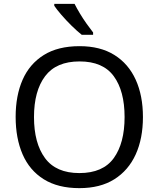

<svg xmlns="http://www.w3.org/2000/svg" viewBox="-20 -964 821 994"><path d="M720 -358Q720 -247 682.5 -164.5Q645 -82 572 -36Q499 10 391 10Q280 10 206.5 -36Q133 -82 97 -165Q61 -248 61 -359Q61 -469 97 -551Q133 -633 206.5 -679Q280 -725 392 -725Q499 -725 572 -679.5Q645 -634 682.5 -551.5Q720 -469 720 -358ZM156 -358Q156 -223 213 -145.5Q270 -68 391 -68Q513 -68 569 -145.5Q625 -223 625 -358Q625 -493 569 -569.5Q513 -646 392 -646Q271 -646 213.5 -569.5Q156 -493 156 -358ZM366 -944Q377 -922 393.5 -894.5Q410 -867 428.5 -841Q447 -815 462 -796V-784H403Q380 -802 351 -830.5Q322 -859 297.5 -887.5Q273 -916 261 -934V-944Z"/></svg>

Font: Noto Sans Imperial Aramaic
Style: Regular
Weight: 400
Designer: Monotype Design Team
Foundry: Monotype Imaging Inc.
Version: Version 2.001; ttfautohint (v1.8.4.7-5d5b)